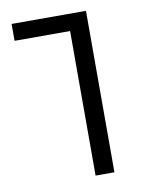

<svg xmlns="http://www.w3.org/2000/svg" viewBox="-77 -717 598 773"><g transform="rotate(-10 222.0 -330.0)"><path d="M251 -591H24V-660H328V0H251Z"/></g></svg>

Font: Cairo
Style: Regular
Weight: 400
Designer: Mohamed Gaber, the designers of Titillium
Foundry: Kief Type Foundry
Version: Version 2.009; ttfautohint (v1.5.33-1714) -l 8 -r 50 -G 200 